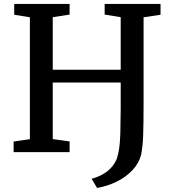

<svg xmlns="http://www.w3.org/2000/svg" viewBox="-20 -763 864 963"><path d="M129.9 -64.9V-676.3L51.3 -689V-743.2H329.1V-689.9L244.6 -676.8V-413.1H585.4V-676.8L504.9 -689.9V-743.2H785.2V-689L700.2 -676.3V-258.3Q700.2 -137.2 698 -83Q695.8 -28.8 688 12.2Q676.8 56.2 643.8 91.1Q610.8 126 563.5 148.9Q517.6 170.9 466.8 179.7L439.5 133.8Q484.9 121.6 517.3 96.7Q549.8 71.8 565.4 34.7Q573.7 9.3 577.9 -19.5Q582 -48.3 583.5 -92.8Q584.5 -127.4 585.4 -219.2V-349.1H244.6V-65.4L329.1 -53.7V0H48.3V-53.2Z"/></svg>

Font: Merriweather
Style: Regular
Weight: 400
Designer: Eben Sorkin
Foundry: Eben Sorkin
Version: Version 1.584; ttfautohint (v1.8.1)